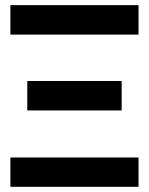

<svg xmlns="http://www.w3.org/2000/svg" viewBox="-20 -719 573 739"><path d="M85 -293.9V-407.2H448.2V-293.9ZM20 0V-112.8H513.2V0ZM20 -585.9V-699.2H513.2V-585.9Z"/></svg>

Font: Cakra Normal
Style: Regular
Weight: 400
Designer: Lucia Kollert, Vojtech Kollert
Foundry: OoM Type
Version: Version 1.000;Glyphs 3.1.1 (3148)